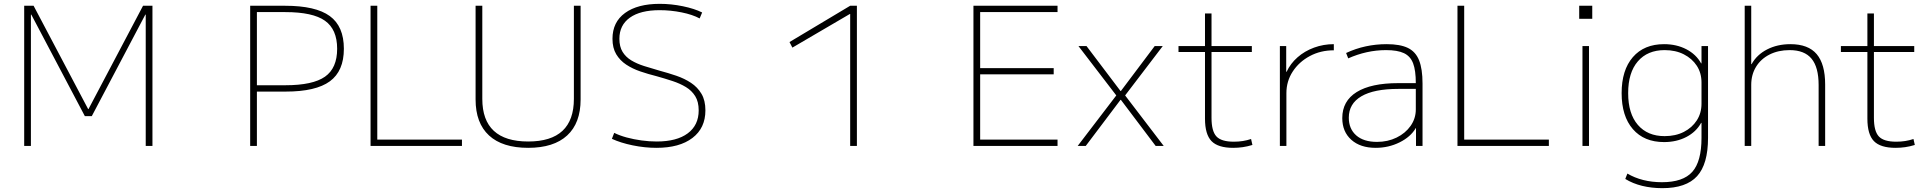

<svg xmlns="http://www.w3.org/2000/svg" viewBox="-20 -760 10040 1000"><path d="M106 0V-730H155L439 -192H441L725 -730H774V0H739V-684H737L458 -155H422L143 -684H141V0Z M1283 0V-730H1465Q1624 -730 1697.5 -676.5Q1771 -623 1771 -506Q1771 -390 1698 -336.5Q1625 -283 1468 -283H1300V-316H1466Q1609 -316 1672.5 -360.5Q1736 -405 1736 -506Q1736 -607 1672.5 -652Q1609 -697 1466 -697H1318V0Z M1910 0V-730H1945V-33H2386V0Z M2731 10Q2597 10 2527 -54.5Q2457 -119 2457 -242V-730H2492V-245Q2492 -134 2552 -78.5Q2612 -23 2731 -23Q2850 -23 2909.5 -78.5Q2969 -134 2969 -245V-730H3004V-242Q3004 -119 2934 -54.5Q2864 10 2731 10Z M3399 10Q3338 10 3275 -3Q3212 -16 3167 -37L3179 -68Q3207 -54 3244 -44Q3281 -34 3321.5 -28.5Q3362 -23 3400 -23Q3505 -23 3562 -65.5Q3619 -108 3619 -185Q3619 -230 3601 -259Q3583 -288 3552.5 -306.5Q3522 -325 3482.5 -338Q3443 -351 3400 -363Q3356 -374 3315 -388Q3274 -402 3241.5 -423.5Q3209 -445 3189.5 -477.5Q3170 -510 3170 -558Q3170 -645 3235.5 -692.5Q3301 -740 3416 -740Q3476 -740 3536.5 -727.5Q3597 -715 3637 -695L3624 -664Q3587 -684 3530 -695.5Q3473 -707 3416 -707Q3315 -707 3260.5 -668Q3206 -629 3206 -558Q3206 -517 3222.5 -490Q3239 -463 3268 -445.5Q3297 -428 3335 -416Q3373 -404 3415 -392Q3460 -380 3502.5 -365.5Q3545 -351 3579 -328.5Q3613 -306 3633.5 -271.5Q3654 -237 3654 -185Q3654 -93 3586.5 -41.5Q3519 10 3399 10Z M4408 0V-687H4406L4107 -512L4092 -541L4408 -730H4443V0Z M5050 0V-730H5488V-697H5085V-405H5468V-373H5085V-33H5488V0Z M5593 0 5794 -263 5597 -520H5639L5816 -286H5818L5994 -520H6036L5840 -263L6041 0H5999L5818 -240H5816L5635 0Z M6403 10Q6324 10 6290 -25Q6256 -60 6256 -142V-489H6118V-520H6256V-690H6290V-520H6500V-489H6290V-146Q6290 -77 6315.5 -49.5Q6341 -22 6406 -22Q6431 -22 6453 -25.5Q6475 -29 6496 -36L6503 -5Q6477 3 6452.5 6.5Q6428 10 6403 10Z M6646 0V-520H6679V-386H6681Q6701 -429 6738 -461.5Q6775 -494 6824 -512Q6873 -530 6927 -530V-498Q6858 -498 6802 -468Q6746 -438 6713 -387.5Q6680 -337 6680 -275V0Z M7145 10Q7065 10 7018 -32Q6971 -74 6971 -145Q6971 -234 7046 -280.5Q7121 -327 7262 -327H7354Q7354 -393 7340 -430Q7326 -467 7292.5 -483Q7259 -499 7199 -499Q7148 -499 7098.5 -488Q7049 -477 7002 -456L6991 -484Q7040 -507 7093 -518.5Q7146 -530 7202 -530Q7272 -530 7312.5 -510.5Q7353 -491 7371 -446Q7389 -401 7389 -325V0H7355V-93H7354Q7327 -47 7269.5 -18.5Q7212 10 7145 10ZM7152 -21Q7208 -21 7254 -43.5Q7300 -66 7327 -104.5Q7354 -143 7354 -190V-297H7264Q7136 -297 7070.5 -258.5Q7005 -220 7005 -147Q7005 -89 7043.5 -55Q7082 -21 7152 -21Z M7571 0V-730H7606V-33H8047V0Z M8205 -662V-730H8273V-662ZM8222 0V-520H8256V0Z M8638 220Q8582 220 8533 208Q8484 196 8445 172L8456 144Q8493 166 8538.5 177.5Q8584 189 8636 189Q8746 189 8794 135Q8842 81 8842 -42V-120H8840Q8814 -73 8763 -46.5Q8712 -20 8647 -20Q8543 -20 8484.5 -87.5Q8426 -155 8426 -275Q8426 -395 8484.5 -462.5Q8543 -530 8647 -530Q8712 -530 8763 -503.5Q8814 -477 8840 -430H8842V-520H8876V-42Q8876 95 8819 157.5Q8762 220 8638 220ZM8650 -51Q8707 -51 8750 -73Q8793 -95 8817.5 -133Q8842 -171 8842 -220V-330Q8842 -380 8817.5 -417.5Q8793 -455 8750 -477Q8707 -499 8650 -499Q8561 -499 8510.5 -440.5Q8460 -382 8460 -275Q8460 -168 8510.5 -109.5Q8561 -51 8650 -51Z M9067 0V-730H9101V-426H9103Q9130 -475 9183.5 -502.5Q9237 -530 9305 -530Q9398 -530 9442 -478Q9486 -426 9486 -320V0H9452V-317Q9452 -410 9415 -454.5Q9378 -499 9301 -499Q9242 -499 9196.5 -476Q9151 -453 9126 -412Q9101 -371 9101 -318V0Z M9853 10Q9774 10 9740 -25Q9706 -60 9706 -142V-489H9568V-520H9706V-690H9740V-520H9950V-489H9740V-146Q9740 -77 9765.5 -49.5Q9791 -22 9856 -22Q9881 -22 9903 -25.5Q9925 -29 9946 -36L9953 -5Q9927 3 9902.5 6.5Q9878 10 9853 10Z"/></svg>

Font: M PLUS 1 ExtraLight
Style: Regular
Weight: 250
Version: Version 1.001